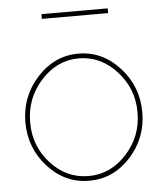

<svg xmlns="http://www.w3.org/2000/svg" viewBox="-52 -752 690 808"><g transform="rotate(-5 293.0 -348.0)"><path d="M153 -686V-706H433V-686ZM118.5 -69.5Q46 -149 46 -258Q46 -367 119 -447Q192 -527 293 -527Q394 -527 467 -447Q540 -367 540 -258Q540 -149 467.5 -69.5Q395 10 293 10Q191 10 118.5 -69.5ZM66 -256Q66 -155 132.5 -82.5Q199 -10 292 -10Q385 -10 452.5 -84Q520 -158 520 -259Q520 -360 452.5 -433.5Q385 -507 293 -507Q201 -507 133.5 -432.5Q66 -358 66 -256Z"/></g></svg>

Font: Raleway-v4020 Thin
Style: Regular
Weight: 250
Designer: Matt McInerney, Pablo Impallari, Rodrigo Fuenzalida
Foundry: Matt McInerney, Pablo Impallari, Rodrigo Fuenzalida
Version: Version 4.020;PS 004.020;hotconv 1.0.88;makeotf.lib2.5.64775